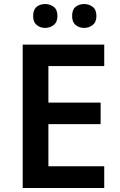

<svg xmlns="http://www.w3.org/2000/svg" viewBox="-20 -936 598 956"><path d="M499 0H93V-714H499V-607H221V-425H481V-318H221V-108H499ZM145 -856Q145 -888 162.5 -902Q180 -916 205 -916Q229 -916 247.5 -902Q266 -888 266 -856Q266 -826 247.5 -811.5Q229 -797 205 -797Q180 -797 162.5 -811.5Q145 -826 145 -856ZM339 -856Q339 -888 356.5 -902Q374 -916 399 -916Q423 -916 441.5 -902Q460 -888 460 -856Q460 -826 441.5 -811.5Q423 -797 399 -797Q374 -797 356.5 -811.5Q339 -826 339 -856Z"/></svg>

Font: Noto Sans Gujarati SemiBold
Style: Regular
Weight: 600
Designer: Jelle Bosma - Monotype Design Team, Universal Thirst
Foundry: Monotype Imaging Inc.
Version: Version 2.106; ttfautohint (v1.8.4.7-5d5b)